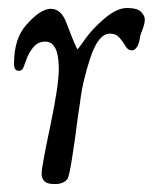

<svg xmlns="http://www.w3.org/2000/svg" viewBox="-20 -456 392 480"><path d="M331 -368Q326 -330 309 -330Q300 -330 294 -340.5Q288 -351 279 -361.5Q270 -372 255 -372Q226 -372 206 -312Q186 -252 180 -199L175 -166Q157 -25 149 -9Q139 4 119 4H114Q84 4 84 -22Q84 -38 105.5 -140Q127 -242 127 -284Q127 -352 93 -352Q75 -352 63 -337.5Q51 -323 45 -304.5Q39 -286 35.5 -282.5Q32 -279 27 -279Q15 -279 15 -296Q15 -360 46 -394Q81 -434 107 -434Q133 -434 146 -399Q171 -333 174 -333Q175 -333 193 -358.5Q211 -384 241.5 -410Q272 -436 297.5 -436Q323 -436 332.5 -426.5Q342 -417 342 -407Q342 -397 336.5 -383Q331 -369 331 -368Z"/></svg>

Font: Sorts Mill Goudy
Style: Italic
Weight: 400
Italic angle: -7.40001°
Version: Version 003.101